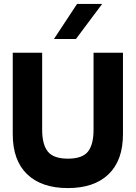

<svg xmlns="http://www.w3.org/2000/svg" viewBox="-20 -949 692 979"><path d="M501 -929 367 -750H255L373 -929ZM457 -680H607V-265Q607 -131 533.5 -60.5Q460 10 326 10Q192 10 118.5 -60.5Q45 -131 45 -265V-680H195V-287Q195 -212 224 -176Q253 -140 326 -140Q400 -140 428.5 -176Q457 -212 457 -287Z"/></svg>

Font: Puffins on Iceburgs(2)
Style: on-Iceburgs-Bold
Weight: 700
Version: Version 1.0